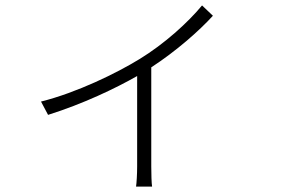

<svg xmlns="http://www.w3.org/2000/svg" viewBox="-20 -616 1040 707"><path d="M131 -242 157 -193C287 -234 404 -290 485 -336V-3C485 24 483 59 481 71H540C538 59 537 24 537 -3V-368C629 -428 713 -502 764 -558L724 -596C672 -533 585 -454 493 -398C410 -347 263 -275 131 -242Z"/></svg>

Font: GenYoGothic2 TW L
Style: Regular
Weight: 300
Version: Version 2.100;PS 2.1;hotconv 16.6.51;makeotf.lib2.5.65220 DE